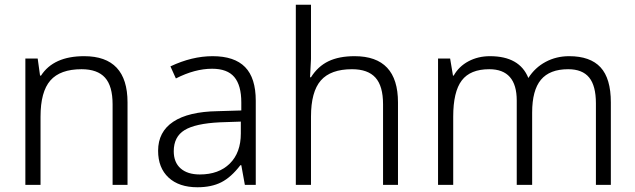

<svg xmlns="http://www.w3.org/2000/svg" viewBox="-20 -780 2679 810"><path d="M87 -533H139L149 -461H153Q206 -543 335 -543Q518 -543 518 -348V0H455V-340Q455 -417 423 -452.5Q391 -488 324 -488Q234 -488 192.5 -440.5Q151 -393 151 -288V0H87Z M647 -144Q647 -224 711 -266.5Q775 -309 898 -311L998 -314V-348Q998 -420 968.5 -455Q939 -490 875 -490Q802 -490 722 -449L699 -500Q790 -543 877 -543Q969 -543 1014 -497Q1059 -451 1059 -355V0H1013L998 -83H994Q955 -32 913.5 -11Q872 10 813 10Q735 10 691 -31Q647 -72 647 -144ZM996 -217V-267L908 -264Q804 -259 758.5 -231Q713 -203 713 -142Q713 -95 742 -69.5Q771 -44 823 -44Q903 -44 949.5 -90Q996 -136 996 -217Z M1228 -760H1292V-531L1288 -454H1292Q1321 -500 1365.5 -521.5Q1410 -543 1476 -543Q1659 -543 1659 -348V0H1596V-340Q1596 -417 1564 -452.5Q1532 -488 1465 -488Q1375 -488 1333.5 -440.5Q1292 -393 1292 -288V0H1228Z M1828 -533H1879L1891 -461H1894Q1916 -500 1956.5 -521.5Q1997 -543 2047 -543Q2172 -543 2209 -451Q2237 -495 2282 -519Q2327 -543 2381 -543Q2470 -543 2513.5 -496Q2557 -449 2557 -348V0H2494V-344Q2494 -418 2465.5 -453Q2437 -488 2377 -488Q2299 -488 2262 -443.5Q2225 -399 2225 -305V0H2160V-356Q2160 -488 2044 -488Q1964 -488 1928 -440.5Q1892 -393 1892 -288V0H1828Z"/></svg>

Font: OpenSansMMV
Style: Light
Weight: 300
Foundry: Ascender Corporation
Version: Version 4.001